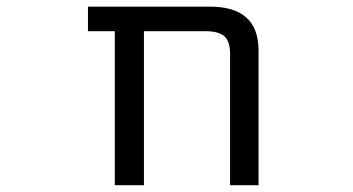

<svg xmlns="http://www.w3.org/2000/svg" viewBox="-20 -544 1040 566"><path d="M658.2 -384.8Q658.2 -421.9 641.6 -437Q625 -452.1 585 -452.1H404.3V2H318.4V-452.1H239.3V-524.4H599.6Q742.2 -524.4 742.2 -394.5V2H658.2Z"/></svg>

Font: GenEi Gothic M Regular
Style: Regular
Weight: 400
Designer: o_tamon (Modified); [Source Han Sans]
Ryoko NISHIZUKA  (kana & ideographs); Paul D. Hunt (Latin, Greek & Cyrillic); Wenl
Version: Version 1.1a;Original Version 1.004